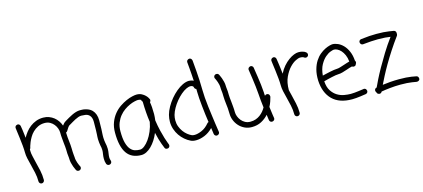

<svg xmlns="http://www.w3.org/2000/svg" viewBox="-62 -1304 4145 1881"><g transform="rotate(-15 2010.5 -363.5)"><path d="M894.5 -127.9Q894.5 -116.2 893.6 -104.5Q892.6 -92.8 890.6 -82Q888.7 -71.3 887.7 -61.5Q886.7 -51.8 886.7 -42Q886.7 -24.4 892.6 -9.8Q893.6 -6.8 894 -4.4Q894.5 -2 894.5 1Q894.5 18.6 877 26.4Q869.1 28.3 867.2 28.3Q848.6 28.3 840.8 10.7Q835.9 -2.9 834 -15.6Q832 -28.3 832 -42Q832 -54.7 833 -66.4Q834 -78.1 835.9 -88.9Q837.9 -99.6 838.9 -108.9Q839.8 -118.2 839.8 -127.9Q839.8 -141.6 837.9 -153.3Q835.9 -165 833 -177.7Q831.1 -192.4 828.6 -208Q826.2 -223.6 826.2 -242.2Q826.2 -255.9 826.7 -266.6Q827.1 -277.3 828.1 -288.1Q829.1 -305.7 830.1 -334Q831.1 -362.3 831.1 -418Q831.1 -462.9 809.6 -484.4Q792 -502 766.6 -504.9Q741.2 -507.8 726.6 -507.8Q712.9 -507.8 696.3 -502Q679.7 -496.1 662.6 -487.3Q645.5 -478.5 630.9 -469.7Q616.2 -460.9 606.4 -455.1Q601.6 -452.1 597.7 -450.2Q593.8 -448.2 590.8 -446.3Q585.9 -443.4 575.2 -429.2Q564.5 -415 555.7 -398.4Q549.8 -389.6 541 -386.7Q541 -361.3 543.5 -338.9Q545.9 -316.4 547.9 -296.9Q549.8 -277.3 551.8 -259.3Q553.7 -241.2 553.7 -224.6Q553.7 -204.1 554.7 -189Q555.7 -173.8 556.6 -161.1Q559.6 -143.6 559.6 -129.9Q559.6 -116.2 563 -101.6Q566.4 -86.9 570.8 -73.7Q575.2 -60.5 580.1 -49.8Q585 -39.1 587.9 -33.2Q591.8 -28.3 591.8 -20.5Q591.8 -12.7 588.4 -6.3Q585 0 577.1 3.9Q571.3 6.8 564.5 6.8Q547.9 6.8 540 -6.8Q540 -7.8 534.2 -19Q528.3 -30.3 522 -47.9Q515.6 -65.4 510.3 -86.9Q504.9 -108.4 504.9 -129.9Q504.9 -134.8 504.4 -141.6Q503.9 -148.4 502.9 -156.2Q501 -168.9 500 -185.5Q499 -202.1 499 -224.6Q499 -238.3 497.1 -254.9Q495.1 -271.5 493.2 -290Q491.2 -315.4 488.3 -342.8Q485.4 -370.1 485.4 -402.3Q485.4 -421.9 477.1 -444.8Q468.8 -467.8 453.1 -486.8Q437.5 -505.9 414.6 -518.6Q391.6 -531.2 361.3 -531.2Q323.2 -531.2 293.5 -516.6Q263.7 -502 241.7 -480.5Q219.7 -459 205.1 -433.6Q190.4 -408.2 181.2 -386.2Q171.9 -364.3 168 -349.6L164.1 -334Q163.1 -326.2 156.2 -319.3V-302.7Q156.2 -278.3 163.6 -248Q170.9 -217.8 178.7 -183.6Q190.4 -139.6 200.7 -91.8Q210.9 -43.9 210.9 5.9Q210.9 16.6 202.6 24.9Q194.3 33.2 183.6 33.2Q171.9 33.2 164.1 24.9Q156.2 16.6 156.2 5.9Q156.2 -39.1 146.5 -84Q136.7 -128.9 126 -169.9Q116.2 -207 108.9 -240.2Q101.6 -273.4 101.6 -302.7Q101.6 -331.1 97.7 -373.5Q93.8 -416 88.4 -456.5Q83 -497.1 79.1 -526.9Q75.2 -556.6 75.2 -558.6Q75.2 -569.3 82 -576.7Q88.9 -584 102.5 -585.9Q112.3 -585.9 119.6 -579.6Q127 -573.2 128.9 -562.5Q128.9 -560.5 130.9 -550.3Q132.8 -540 135.3 -523.4Q137.7 -506.8 140.1 -484.9Q142.6 -462.9 145.5 -439.5Q160.2 -466.8 180.7 -493.2Q201.2 -519.5 228 -540Q254.9 -560.5 288.1 -573.2Q321.3 -585.9 361.3 -585.9Q392.6 -585.9 419.9 -575.7Q447.3 -565.4 468.8 -548.3Q490.2 -531.2 505.9 -508.3Q521.5 -485.4 530.3 -460Q538.1 -470.7 546.9 -480Q555.7 -489.3 564.5 -494.1Q569.3 -496.1 577.1 -502Q589.8 -509.8 607.9 -520Q626 -530.3 646 -540Q666 -549.8 687.5 -556.2Q709 -562.5 728.5 -562.5Q737.3 -562.5 751.5 -562Q765.6 -561.5 782.2 -557.6Q798.8 -553.7 816.4 -545.9Q834 -538.1 848.6 -523.4Q885.7 -484.4 885.7 -418Q885.7 -360.4 884.3 -331.5Q882.8 -302.7 881.8 -284.2Q880.9 -273.4 880.9 -264.2Q880.9 -254.9 880.9 -242.2Q880.9 -227.5 882.8 -214.8Q884.8 -202.1 886.7 -188.5Q889.6 -174.8 892.1 -159.7Q894.5 -144.5 894.5 -127.9Z M1199.2 -37.1Q1219.7 -37.1 1244.1 -56.2Q1268.6 -75.2 1291.5 -107.4Q1314.5 -139.6 1333 -183.1Q1351.6 -226.6 1360.4 -275.4Q1353.5 -322.3 1349.6 -374Q1345.7 -425.8 1344.7 -484.4Q1334 -493.2 1334 -505.9Q1327.1 -508.8 1319.8 -510.7Q1312.5 -512.7 1303.7 -512.7Q1291 -512.7 1267.6 -507.3Q1244.1 -502 1216.8 -489.7Q1189.5 -477.5 1161.6 -458Q1133.8 -438.5 1110.8 -410.2Q1087.9 -381.8 1073.2 -344.7Q1058.6 -307.6 1058.6 -260.7Q1058.6 -186.5 1070.8 -142.6Q1083 -98.6 1103 -75.2Q1123 -51.8 1147.9 -44.4Q1172.9 -37.1 1199.2 -37.1ZM1416 -275.4Q1424.8 -214.8 1436.5 -167Q1448.2 -119.1 1458.5 -85.9Q1468.8 -52.7 1476.1 -34.7Q1483.4 -16.6 1483.4 -15.6Q1484.4 -12.7 1484.9 -10.3Q1485.4 -7.8 1485.4 -4.9Q1485.4 12.7 1469.7 20.5Q1461.9 22.5 1458 22.5Q1439.5 22.5 1433.6 6.8Q1431.6 2.9 1415.5 -39.6Q1399.4 -82 1381.8 -158.2Q1366.2 -120.1 1345.2 -87.9Q1324.2 -55.7 1300.3 -32.2Q1276.4 -8.8 1250.5 4.4Q1224.6 17.6 1199.2 17.6Q1099.6 17.6 1051.8 -50.8Q1003.9 -119.1 1003.9 -260.7Q1003.9 -319.3 1021.5 -364.7Q1039.1 -410.2 1066.9 -444.3Q1094.7 -478.5 1129.4 -502Q1164.1 -525.4 1197.3 -540Q1230.5 -554.7 1258.8 -561Q1287.1 -567.4 1303.7 -567.4Q1333 -567.4 1354.5 -556.2Q1376 -544.9 1390.1 -530.8Q1404.3 -516.6 1411.1 -504.4Q1418 -492.2 1418 -491.2Q1420.9 -486.3 1420.9 -480.5Q1420.9 -470.7 1412.1 -460Q1420.9 -414.1 1420.9 -338.9Q1420.9 -323.2 1419.4 -307.6Q1418 -292 1416 -275.4Z M1901.4 -115.2Q1906.2 -122.1 1916 -125Q1910.2 -163.1 1904.8 -206.5Q1899.4 -250 1895 -292.5Q1890.6 -335 1887.7 -373.5Q1884.8 -412.1 1884.8 -440.4Q1884.8 -447.3 1884.8 -454.1Q1884.8 -460.9 1883.8 -468.8Q1868.2 -473.6 1865.2 -491.2Q1865.2 -493.2 1862.8 -497.6Q1860.4 -502 1852.5 -505.9Q1844.7 -509.8 1834 -509.8Q1823.2 -509.8 1812.5 -506.3Q1801.8 -502.9 1793 -499Q1765.6 -486.3 1737.3 -461.9Q1709 -437.5 1684.1 -407.2Q1659.2 -377 1640.1 -343.3Q1621.1 -309.6 1612.3 -278.3Q1605.5 -252 1605.5 -224.6Q1605.5 -190.4 1616.7 -161.1Q1627.9 -131.8 1645 -108.4Q1662.1 -85 1682.6 -68.8Q1703.1 -52.7 1721.7 -43.9Q1733.4 -38.1 1752 -38.1Q1784.2 -38.1 1825.7 -56.2Q1867.2 -74.2 1901.4 -115.2ZM1939.5 -440.4Q1939.5 -409.2 1942.9 -365.2Q1946.3 -321.3 1952.1 -273.4Q1958 -225.6 1964.4 -178.2Q1970.7 -130.9 1976.1 -92.3Q1981.4 -53.7 1985.4 -29.3Q1989.3 -4.9 1989.3 -2.9Q1989.3 6.8 1982.4 14.6Q1975.6 22.5 1961.9 24.4Q1952.1 24.4 1944.3 18.1Q1936.5 11.7 1934.6 1Q1934.6 -1 1932.1 -17.6Q1929.7 -34.2 1925.8 -61.5Q1885.7 -20.5 1839.8 -2Q1793.9 16.6 1752.9 16.6Q1719.7 16.6 1699.2 5.9Q1669.9 -7.8 1643.1 -30.8Q1616.2 -53.7 1595.7 -83.5Q1575.2 -113.3 1563 -149.4Q1550.8 -185.5 1550.8 -225.6Q1550.8 -257.8 1559.6 -293Q1569.3 -330.1 1591.3 -369.1Q1613.3 -408.2 1641.6 -442.4Q1669.9 -476.6 1703.1 -504.4Q1736.3 -532.2 1769.5 -547.9Q1804.7 -564.5 1834 -564.5Q1845.7 -564.5 1856.4 -562Q1867.2 -559.6 1880.9 -552.7Q1878.9 -588.9 1876.5 -623Q1874 -657.2 1871.6 -684.1Q1869.1 -710.9 1867.7 -727.5Q1866.2 -744.1 1866.2 -746.1Q1866.2 -756.8 1873.5 -764.2Q1880.9 -771.5 1893.6 -773.4Q1904.3 -773.4 1911.6 -766.1Q1918.9 -758.8 1920.9 -748Q1920.9 -745.1 1923.8 -714.8Q1926.8 -684.6 1930.2 -639.6Q1933.6 -594.7 1936.5 -541.5Q1939.5 -488.3 1939.5 -440.4Z M2543.9 -240.2Q2565.4 -235.4 2565.4 -208Q2560.5 -188.5 2552.2 -163.6Q2543.9 -138.7 2530.3 -113.3Q2536.1 -66.4 2541 -32.2Q2545.9 2 2546.9 5.9Q2546.9 16.6 2540 23.9Q2533.2 31.2 2519.5 33.2Q2508.8 33.2 2501.5 26.9Q2494.1 20.5 2492.2 9.8Q2492.2 7.8 2489.7 -7.3Q2487.3 -22.5 2484.4 -45.9Q2454.1 -11.7 2412.1 10.7Q2370.1 33.2 2314.5 33.2Q2274.4 33.2 2241.2 17.1Q2208 1 2184.6 -25.4Q2161.1 -51.8 2148.4 -84.5Q2135.7 -117.2 2135.7 -151.4Q2135.7 -180.7 2133.3 -207Q2130.9 -233.4 2127.9 -255.9Q2126 -275.4 2124 -293.5Q2122.1 -311.5 2122.1 -329.1Q2122.1 -348.6 2121.1 -364.3Q2120.1 -379.9 2118.2 -391.6Q2117.2 -400.4 2116.7 -407.7Q2116.2 -415 2116.2 -422.9Q2116.2 -436.5 2112.8 -451.2Q2109.4 -465.8 2105 -479Q2100.6 -492.2 2095.7 -502.9Q2090.8 -513.7 2087.9 -519.5Q2084 -524.4 2084 -532.2Q2084 -548.8 2098.6 -556.6Q2104.5 -559.6 2111.3 -559.6Q2127.9 -559.6 2135.7 -545.9Q2135.7 -544.9 2141.6 -533.7Q2147.5 -522.5 2153.8 -504.9Q2160.2 -487.3 2165.5 -465.8Q2170.9 -444.3 2170.9 -422.9Q2170.9 -418 2171.4 -411.1Q2171.9 -404.3 2172.9 -396.5Q2174.8 -383.8 2175.8 -367.7Q2176.8 -351.6 2176.8 -329.1Q2176.8 -314.5 2178.7 -298.3Q2180.7 -282.2 2182.6 -262.7Q2184.6 -237.3 2187.5 -210Q2190.4 -182.6 2190.4 -151.4Q2190.4 -130.9 2198.7 -108.4Q2207 -85.9 2222.7 -66.4Q2238.3 -46.9 2261.2 -34.2Q2284.2 -21.5 2314.5 -21.5Q2344.7 -21.5 2369.1 -30.3Q2393.6 -39.1 2413.1 -53.7Q2432.6 -68.4 2447.8 -86.4Q2462.9 -104.5 2473.6 -124Q2468.8 -160.2 2465.3 -196.3Q2461.9 -232.4 2460 -261.7Q2458 -295.9 2452.6 -339.8Q2447.3 -383.8 2441.9 -422.9Q2436.5 -461.9 2432.1 -489.7Q2427.7 -517.6 2427.7 -519.5Q2427.7 -529.3 2434.6 -537.1Q2441.4 -544.9 2455.1 -546.9Q2464.8 -546.9 2472.2 -540.5Q2479.5 -534.2 2481.4 -524.4Q2481.4 -521.5 2485.8 -494.1Q2490.2 -466.8 2496.1 -427.7Q2502 -388.7 2507.3 -344.2Q2512.7 -299.8 2514.6 -264.6Q2514.6 -256.8 2515.1 -248.5Q2515.6 -240.2 2516.6 -230.5Q2521.5 -235.4 2527.3 -238.3Q2533.2 -241.2 2543.9 -240.2Z M2941.4 -557.6Q2962.9 -557.6 2977.5 -554.2Q2992.2 -550.8 3001.5 -546.4Q3010.7 -542 3016.1 -537.1Q3021.5 -532.2 3023.4 -529.3Q3028.3 -522.5 3028.3 -514.6Q3028.3 -499 3016.6 -492.2Q3010.7 -487.3 3001 -487.3Q2989.3 -487.3 2980.5 -496.1Q2978.5 -497.1 2970.2 -500Q2961.9 -502.9 2941.4 -502.9Q2929.7 -502.9 2899.4 -488.3Q2869.1 -473.6 2837.9 -440.4Q2806.6 -407.2 2781.7 -354Q2756.8 -300.8 2756.8 -223.6Q2759.8 -210.9 2762.7 -197.8Q2765.6 -184.6 2769.5 -170.9Q2780.3 -127 2791 -79.1Q2801.8 -31.2 2801.8 18.6Q2801.8 30.3 2793.5 38.1Q2785.2 45.9 2774.4 45.9Q2762.7 45.9 2754.9 38.1Q2747.1 30.3 2747.1 18.6Q2747.1 -26.4 2737.3 -71.3Q2727.5 -116.2 2716.8 -157.2Q2707 -193.4 2699.7 -227.1Q2692.4 -260.7 2692.4 -289.1Q2692.4 -317.4 2688.5 -360.4Q2684.6 -403.3 2679.2 -443.8Q2673.8 -484.4 2669.9 -514.2Q2666 -543.9 2666 -545.9Q2666 -555.7 2672.9 -563.5Q2679.7 -571.3 2693.4 -573.2Q2703.1 -573.2 2710.4 -566.9Q2717.8 -560.5 2719.7 -549.8Q2719.7 -547.9 2722.2 -533.7Q2724.6 -519.5 2727.5 -498Q2730.5 -476.6 2733.9 -449.2Q2737.3 -421.9 2740.2 -394.5Q2759.8 -434.6 2786.6 -465.3Q2813.5 -496.1 2841.8 -516.6Q2870.1 -537.1 2896.5 -547.4Q2922.9 -557.6 2941.4 -557.6Z M3285.2 -492.2Q3276.4 -492.2 3250.5 -482.9Q3224.6 -473.6 3196.8 -449.7Q3168.9 -425.8 3145 -383.3Q3121.1 -340.8 3115.2 -274.4Q3131.8 -278.3 3152.8 -283.2Q3173.8 -288.1 3194.8 -292.5Q3215.8 -296.9 3234.9 -299.8Q3253.9 -302.7 3265.6 -302.7Q3279.3 -302.7 3300.3 -309.1Q3321.3 -315.4 3341.8 -322.3Q3358.4 -328.1 3373 -332.5Q3387.7 -336.9 3401.4 -340.8Q3397.5 -379.9 3384.8 -408.2Q3372.1 -436.5 3355.5 -455.1Q3338.9 -473.6 3320.3 -482.9Q3301.8 -492.2 3285.2 -492.2ZM3469.7 -44.9Q3480.5 -44.9 3487.8 -38.1Q3495.1 -31.2 3497.1 -17.6Q3497.1 -6.8 3490.7 0.5Q3484.4 7.8 3473.6 9.8Q3471.7 9.8 3456.1 12.2Q3440.4 14.6 3418.9 17.6Q3397.5 20.5 3374 22.5Q3350.6 24.4 3334 24.4Q3204.1 24.4 3134.8 -44.4Q3065.4 -113.3 3058.6 -238.3Q3056.6 -301.8 3069.8 -349.6Q3083 -397.5 3105 -431.6Q3127 -465.8 3154.3 -488.3Q3181.6 -510.7 3207.5 -523.4Q3233.4 -536.1 3254.4 -541.5Q3275.4 -546.9 3285.2 -546.9Q3310.5 -546.9 3339.4 -534.2Q3368.2 -521.5 3393.1 -495.6Q3418 -469.7 3435.5 -429.7Q3453.1 -389.6 3457 -335Q3462.9 -327.1 3462.9 -317.4Q3462.9 -307.6 3457 -300.8Q3452.1 -281.2 3430.7 -281.2Q3420.9 -281.2 3414.1 -287.1Q3387.7 -281.2 3359.4 -270.5Q3334 -261.7 3309.6 -254.9Q3285.2 -248 3265.6 -248Q3254.9 -248 3236.8 -245.1Q3218.8 -242.2 3197.3 -237.3Q3175.8 -232.4 3153.8 -227.1Q3131.8 -221.7 3114.3 -216.8Q3118.2 -156.2 3142.1 -119.6Q3166 -83 3198.7 -63Q3231.4 -43 3268.1 -36.6Q3304.7 -30.3 3334 -30.3Q3349.6 -30.3 3372.1 -32.2Q3394.5 -34.2 3415 -37.1Q3435.5 -40 3451.2 -42L3465.8 -43.9Z M4000 -30.3Q4020.5 -25.4 4020.5 2.9Q4017.6 11.7 4009.3 17.6Q4001 23.4 3987.3 22.5Q3986.3 22.5 3942.9 15.1Q3899.4 7.8 3826.2 7.8Q3799.8 7.8 3772 9.3Q3744.1 10.7 3718.3 13.7Q3692.4 16.6 3669.9 19.5Q3647.5 22.5 3631.8 25.4Q3623 42 3606.4 42Q3601.6 42 3595.7 39.1Q3583 34.2 3580.1 20.5Q3577.1 17.6 3575.2 13.2Q3573.2 8.8 3572.3 1Q3572.3 -8.8 3578.1 -16.1Q3584 -23.4 3594.7 -25.4Q3606.4 -51.8 3629.4 -98.1Q3652.3 -144.5 3685.5 -203.6Q3718.8 -262.7 3760.7 -331.1Q3802.7 -399.4 3854.5 -469.7Q3833 -473.6 3800.8 -476.1Q3768.6 -478.5 3727.5 -478.5Q3696.3 -478.5 3658.2 -476.1Q3620.1 -473.6 3574.2 -468.8Q3563.5 -468.8 3556.2 -475.6Q3548.8 -482.4 3546.9 -496.1Q3546.9 -506.8 3553.7 -514.2Q3560.5 -521.5 3571.3 -522.5Q3616.2 -528.3 3655.3 -530.8Q3694.3 -533.2 3727.5 -533.2Q3805.7 -533.2 3852.5 -525.4Q3899.4 -517.6 3901.4 -517.6Q3921.9 -511.7 3921.9 -490.2V-478.5Q3921.9 -470.7 3917 -462.9Q3870.1 -399.4 3829.6 -336.9Q3789.1 -274.4 3756.3 -218.3Q3723.6 -162.1 3699.2 -114.7Q3674.8 -67.4 3659.2 -35.2Q3693.4 -40 3737.8 -43.5Q3782.2 -46.9 3826.2 -46.9Q3904.3 -46.9 3951.2 -39.1Q3998 -31.2 4000 -30.3Z"/></g></svg>

Font: Coming Soon
Style: Regular
Weight: 400
Designer: Dathan Boardman
Foundry: Open Window
Version: Version 1.000